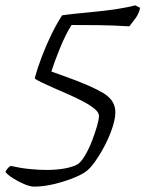

<svg xmlns="http://www.w3.org/2000/svg" viewBox="-68 -589 541 714"><path d="M58 105Q44 105 21.5 95.5Q-1 86 -21 73Q-41 60 -48 50Q-38 32 -28 28Q7 36 42 39.5Q77 43 104 43Q144 43 175 37Q206 31 222 21Q234 13 248 -10.5Q262 -34 273.5 -63.5Q285 -93 292.5 -119Q300 -145 300 -158Q300 -171 283.5 -184.5Q267 -198 241.5 -211.5Q216 -225 187.5 -237.5Q159 -250 134 -261Q114 -270 90 -281Q66 -292 61 -298Q72 -338 88.5 -381Q105 -424 124.5 -463.5Q144 -503 163 -532Q182 -535 216.5 -538.5Q251 -542 291.5 -546Q332 -550 370 -556Q408 -562 435 -569L453 -560Q449 -539 436.5 -522Q424 -505 413 -491Q352 -495 296 -495.5Q240 -496 198 -496Q176 -461 155.5 -411Q135 -361 123 -323L176 -304Q271 -270 316 -243Q361 -216 361 -172Q361 -148 350 -114.5Q339 -81 321.5 -47.5Q304 -14 285 12.5Q266 39 250 50Q233 62 201 74.5Q169 87 131 96Q93 105 58 105Z"/></svg>

Font: Texturina Thin
Style: Italic
Weight: 100
Italic angle: -11°
Designer: Guillermo Torres Carreño
Foundry: Omnibus-Type
Version: Version 1.002; ttfautohint (v1.8.3)